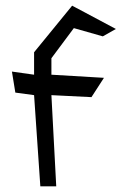

<svg xmlns="http://www.w3.org/2000/svg" viewBox="-20 -656 449 676"><path d="M388 -554 234 -636 100 -472V-393L22 -404L34 -330L100 -321L122 0H178L161 -321L302 -314L346 -382L161 -393V-451L240 -557L342 -528Z"/></svg>

Font: Stormblade
Style: Regular
Weight: 400
Designer: Mew Too
Foundry: Cannot Into Space Fonts
Version: Version 0.77